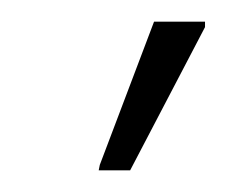

<svg xmlns="http://www.w3.org/2000/svg" viewBox="-20 -744 209 177"><path d="M71 -587 72 -592 122 -724H169V-719L100 -587Z"/></svg>

Font: Saira ExtraCondensed ExtraLight
Style: Italic
Weight: 250
Width: 2
Italic angle: -12°
Designer: Hector Gatti with collaboration of the Omnibus-Type team
Foundry: Omnibus-Type
Version: Version 1.101